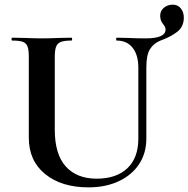

<svg xmlns="http://www.w3.org/2000/svg" viewBox="-20 -786 805 820"><path d="M605 -194.8Q605 -131.8 574 -85Q543 -38.1 487.1 -12Q431.2 14.2 357.9 14.2Q242.7 14.2 172.9 -42.5Q103 -99.1 103 -198.2V-543.9Q103 -573.7 97.4 -587.9Q91.8 -602.1 77.4 -607.4Q63 -612.8 32.2 -612.8Q29.3 -612.8 29.1 -618.9Q28.8 -625 32.2 -625L85 -624Q130.9 -622.1 159.4 -622.1Q188 -622.1 233.9 -624L285.2 -625Q288.1 -625 288.1 -618.9Q288.1 -612.8 285.2 -612.8Q254.4 -612.8 239.7 -606.9Q225.1 -601.1 219.5 -586.4Q213.9 -571.8 213.9 -542V-232.9Q213.9 -127 261 -75Q308.1 -22.9 392.6 -22.9Q477.1 -22.9 523.9 -67.4Q570.8 -111.8 570.8 -193.8V-497.1Q570.8 -551.3 546.4 -582Q522 -612.8 478 -612.8Q476.1 -612.8 476.1 -618.9Q476.1 -625 478 -625L525.9 -624Q564.5 -622.1 601.6 -622.1Q687.5 -622.1 687 -660.2Q687.5 -669.9 675.8 -684.1Q664.1 -698.2 664.1 -719Q664.1 -739.7 679.9 -752.9Q695.8 -766.1 717.8 -766.1Q739.7 -766.1 752.4 -750Q765.1 -733.9 765.1 -710.9Q765.1 -671.9 736.6 -649.9Q708 -627.9 663.1 -611.8Q636.2 -600.6 620.6 -576.2Q605 -551.8 605 -497.1Z"/></svg>

Font: Cormorant-Bold
Style: Bold
Weight: 700
Designer: Christian Thalmann (Catharsis Fonts)
Version: Version 3.000